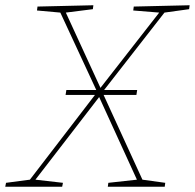

<svg xmlns="http://www.w3.org/2000/svg" viewBox="-35 -712 743 732"><path d="M688 -692 686 -677 592 -664 362 -369H488L485 -350H360L508 -27L595 -15L593 0H376L378 -15L487 -27L343 -342L100 -27L205 -15L202 0H-15L-12 -15L79 -27L327 -350H215L218 -369H332L195 -664L106 -672L108 -687L321 -692L319 -677L216 -664L348 -377L572 -664L473 -672L475 -687Z"/></svg>

Font: Bitter Pro Thin
Style: Italic
Weight: 250
Italic angle: -9°
Designer: Sol Matas, and Bitter project Authors
Foundry: Sol Matas
Version: Version 1.010